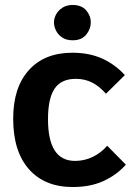

<svg xmlns="http://www.w3.org/2000/svg" viewBox="-20 -732 545 772"><path d="M486 -70Q450 -29 397 -4.5Q344 20 272 20Q160 20 96.5 -51.5Q33 -123 33 -255Q33 -380 96 -450Q159 -520 271 -520Q339 -520 391 -496.5Q443 -473 482 -430L406 -355Q380 -385 350.5 -400Q321 -415 285 -415Q226 -415 199.5 -375.5Q173 -336 173 -253Q173 -169 200 -127Q227 -85 282 -85Q319 -85 352.5 -101Q386 -117 411 -146ZM197 -642Q197 -658 205.5 -674Q214 -690 231 -701Q248 -712 272 -712Q308 -712 326.5 -690.5Q345 -669 345 -642Q345 -615 326.5 -592.5Q308 -570 272 -570Q247 -570 230.5 -581Q214 -592 205.5 -608.5Q197 -625 197 -642Z"/></svg>

Font: Moderustic SemiBold
Style: Regular
Weight: 600
Designer: Tural Alisoy
Foundry: TAFT Foundry
Version: Version 2.120